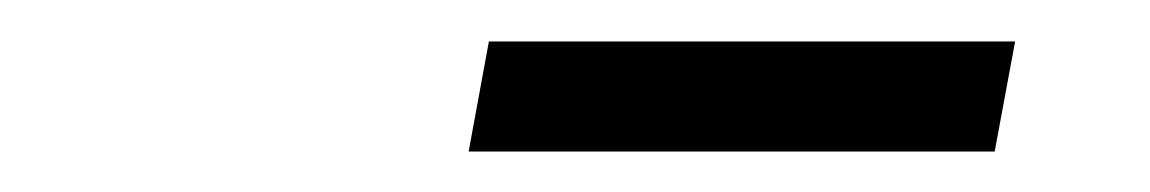

<svg xmlns="http://www.w3.org/2000/svg" viewBox="-20 -676 557 93"><path d="M207 -602.6 216.8 -655.9H471.7L461.8 -602.6Z"/></svg>

Font: Source Sans 3
Style: Italic
Weight: 200
Italic angle: -11°
Designer: Paul D. Hunt
Foundry: Adobe
Version: Version 3.046;hotconv 1.0.118;makeotfexe 2.5.65603